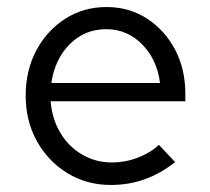

<svg xmlns="http://www.w3.org/2000/svg" viewBox="-20 -516 597 546"><path d="M295 10Q227 10 172 -23.5Q117 -57 85 -114.5Q53 -172 53 -244Q53 -316 83.5 -373Q114 -430 166 -463Q218 -496 283 -496Q347 -496 397.5 -463.5Q448 -431 477.5 -375.5Q507 -320 507 -250V-228H124Q128 -178 151.5 -138.5Q175 -99 213.5 -76.5Q252 -54 298 -54Q336 -54 371.5 -67.5Q407 -81 432 -104L478 -55Q436 -22 391 -6Q346 10 295 10ZM126 -280H435Q427 -346 384.5 -389.5Q342 -433 282 -433Q221 -433 178.5 -390.5Q136 -348 126 -280Z"/></svg>

Font: Red Hat Text VF
Style: Regular
Weight: 400
Designer: Pentagram, MCKL
Foundry: Pentagram, MCKL
Version: Version 1.023